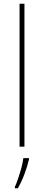

<svg xmlns="http://www.w3.org/2000/svg" viewBox="-20 -780 232 1021"><path d="M110 0H84V-760H110ZM134 68Q125 106 110 146Q95 186 75 221H59V214Q67 197 76.5 169Q86 141 94 111.5Q102 82 104 61H134Z"/></svg>

Font: Noto Sans Lao Looped SemiCondensed Thin
Style: Regular
Weight: 100
Width: 4
Designer: Mark Frömberg, Ben Mitchell
Foundry: The Fontpad Ltd
Version: Version 1.002; ttfautohint (v1.8.4.7-5d5b)